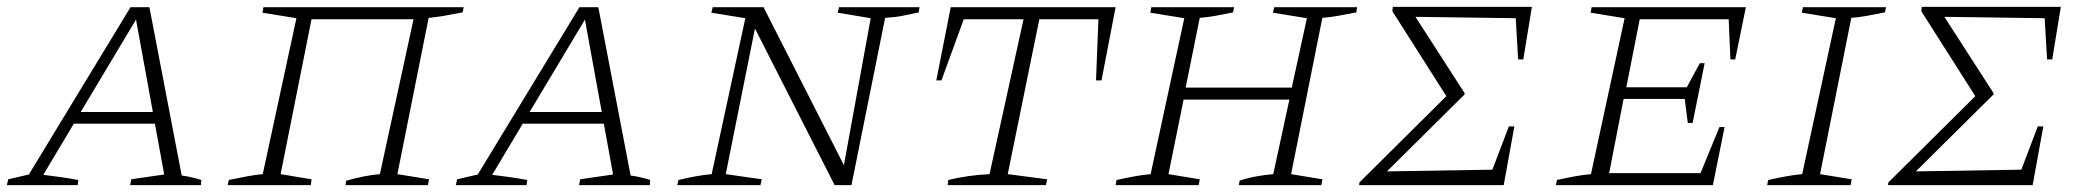

<svg xmlns="http://www.w3.org/2000/svg" viewBox="-46 -539 6082 559"><path d="M483 -28Q498 -26 513 -22.5Q528 -19 540 -15L539 0H333L336 -17L432 -31L405 -179H169L80 -30Q105 -27 130 -23.5Q155 -20 182 -15L180 0H-26L-22 -17L38 -31L334 -518H389ZM189 -213H399L350 -482Z M861 -483 771 -32 861 -17 859 0H617L620 -15Q649 -21 673 -25.5Q697 -30 719 -32L817 -486L718 -502L721 -518H1304L1301 -503Q1265 -496 1244.5 -492.5Q1224 -489 1202 -487L1111 -32L1203 -17L1200 0H960L962 -13Q987 -20 1011.5 -25Q1036 -30 1060 -32L1158 -483Z M1790 -28Q1805 -26 1820 -22.5Q1835 -19 1847 -15L1846 0H1640L1643 -17L1739 -31L1712 -179H1476L1387 -30Q1412 -27 1437 -23.5Q1462 -20 1489 -15L1487 0H1281L1285 -17L1345 -31L1641 -518H1696ZM1496 -213H1706L1657 -482Z M2397 -518H2631L2629 -503Q2605 -498 2584 -493.5Q2563 -489 2531 -487L2433 0H2384L2152 -456L2067 -32L2172 -17L2168 0H1926L1929 -15Q1954 -21 1978.5 -25.5Q2003 -30 2026 -32L2124 -486L2025 -502L2029 -518H2177L2411 -58L2489 -486L2393 -502Z M3202 -518 3161 -305H3145L3152 -483H2980L2888 -32L3003 -17L2999 0H2713L2715 -15Q2772 -29 2835 -32L2934 -483H2760L2695 -305H2680L2722 -518Z M3202 0 3205 -15Q3232 -21 3256.5 -25.5Q3281 -30 3304 -32L3402 -486L3303 -502L3306 -518H3547L3544 -503Q3510 -496 3490.5 -492.5Q3471 -489 3447 -487L3406 -284H3715L3759 -486L3660 -502L3664 -518H3905L3903 -503Q3872 -497 3850 -493Q3828 -489 3804 -487L3713 -32L3804 -17L3801 0H3561L3563 -13Q3587 -21 3612 -25.5Q3637 -30 3661 -32L3708 -249H3400L3356 -32L3447 -17L3444 0Z M3911 0 3912 -8 4165 -259 4008 -506 4009 -519H4414L4389 -366H4374L4367 -486L4075 -490L4218 -268V-264L3992 -40L4299 -45L4347 -171H4363L4332 0Z M4484 0 4487 -15Q4514 -21 4538.5 -25.5Q4563 -30 4586 -32L4684 -486L4585 -502L4588 -518H5037L5006 -366H4992L4987 -483H4728L4689 -285H4865L4903 -355H4917L4882 -181H4868L4859 -251H4681L4639 -35H4905L4960 -169H4975L4941 0Z M5099 0 5102 -15Q5129 -21 5153.5 -25.5Q5178 -30 5201 -32L5299 -486L5200 -502L5203 -518H5445L5442 -503Q5411 -497 5390 -493Q5369 -489 5344 -487L5253 -32L5345 -17L5342 0Z M5451 0 5452 -8 5705 -259 5548 -506 5549 -519H5954L5929 -366H5914L5907 -486L5615 -490L5758 -268V-264L5532 -40L5839 -45L5887 -171H5903L5872 0Z"/></svg>

Font: Piazzolla SC ExtraLight
Style: Italic
Weight: 200
Italic angle: -11.3°
Designer: Juan Pablo del Peral
Foundry: Huerta Tipografica
Version: Version 1.330